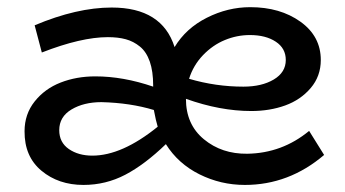

<svg xmlns="http://www.w3.org/2000/svg" viewBox="-20 -504 967 538"><path d="M846.2 -137.2 888.2 -69.8Q789.6 14.2 666 14.2Q598.6 14.2 538.8 -15.6Q479 -45.4 444.8 -100.1Q385.7 -43 331.1 -14.4Q276.4 14.2 213.9 14.2Q144 14.2 96.2 -25.6Q48.3 -65.4 48.8 -136.2Q48.8 -184.1 77.1 -219.7Q105.5 -255.4 149.9 -272.7Q194.3 -290 247.1 -290Q325.2 -290 409.2 -261.2V-264.2Q409.2 -304.2 399.7 -331.5Q390.1 -358.9 372.1 -373.5Q354 -388.2 332.5 -394Q311 -399.9 282.2 -399.9Q207.5 -399.9 97.2 -356.9L77.1 -433.1Q195.3 -482.9 293 -482.9Q434.1 -482.9 469.2 -372.1Q501 -424.8 559.6 -454.3Q618.2 -483.9 681.2 -483.9Q765.1 -483.9 822 -443.1Q878.9 -402.3 878.9 -335.9Q878.9 -290.5 850.6 -257.3Q822.3 -224.1 779.1 -208.5Q735.8 -192.9 684.1 -192.9Q596.7 -192.9 501 -227.1Q501 -155.3 551.3 -113.8Q601.6 -72.3 672.9 -73.2Q770.5 -74.7 846.2 -137.2ZM680.2 -405.8Q644 -405.8 610.1 -391.8Q576.2 -377.9 548.8 -349.4Q521.5 -320.8 509.8 -283.2Q584.5 -261.2 662.1 -261.2Q713.4 -261.2 747.1 -281.2Q780.8 -301.3 780.8 -335.9Q780.8 -368.7 752.7 -387.2Q724.6 -405.8 680.2 -405.8ZM238.8 -67.9Q321.8 -67.9 421.9 -148.9Q417 -164.6 411.1 -195.8Q345.2 -215.8 264.2 -217.8Q214.8 -217.8 180.4 -197.3Q146 -176.8 146 -139.2Q146 -105 172.9 -86.4Q199.7 -67.9 238.8 -67.9Z"/></svg>

Font: BioRhyme
Style: Regular
Weight: 400
Designer: Aoife Mooney
Foundry: Aoife Mooney Type
Version: Version 1.500;PS 001.500;hotconv 1.0.88;makeotf.lib2.5.64775